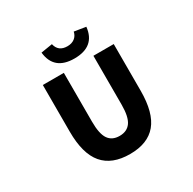

<svg xmlns="http://www.w3.org/2000/svg" viewBox="-206 -1181 1412 1406"><g transform="rotate(-30 500.0 -478.5)"><path d="M502 13.7Q350.6 13.7 275.4 -74.7Q200.2 -163.1 200.2 -349.6V-744.1H377.9V-331.1Q377.9 -228.5 408.2 -184.1Q438.5 -139.6 502 -139.6Q565.4 -139.6 596.7 -184.1Q627.9 -228.5 627.9 -331.1V-744.1H799.8V-349.6Q799.8 -163.1 726.1 -74.7Q652.3 13.7 502 13.7ZM499 -795.9Q327.1 -795.9 310.5 -954.1L407.2 -969.7Q422.9 -899.4 499 -899.4Q536.1 -899.4 560.5 -918Q585 -936.5 591.8 -969.7L689.5 -954.1Q672.9 -795.9 499 -795.9Z"/></g></svg>

Font: GenEi Gothic M Heavy
Style: Regular
Weight: 800
Designer: o_tamon (Modified); [Source Han Sans]
Ryoko NISHIZUKA  (kana & ideographs); Paul D. Hunt (Latin, Greek & Cyrillic); Wenl
Version: Version 1.1a;Original Version 1.004